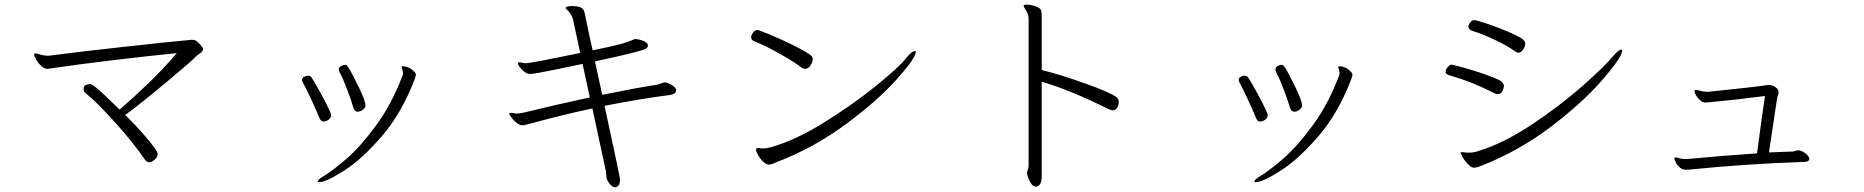

<svg xmlns="http://www.w3.org/2000/svg" viewBox="-20 -741 7960 820"><path d="M845 -538Q847 -535 847 -532Q847 -522 834 -513Q822 -505 817 -500Q800 -481 689 -388.5Q578 -296 515 -250Q602 -164 648 -98Q653 -90 653 -83Q653 -69 641 -60Q629 -48 617 -48Q607 -48 599 -59Q547 -135 469 -221Q391 -307 346 -343Q337 -350 337 -361Q337 -374 347 -378Q357 -382 365 -382Q372 -382 393.5 -364.5Q415 -347 491 -273Q548 -322 613.5 -385Q679 -448 735 -514Q612 -502 459 -483.5Q306 -465 198 -449Q185 -447 182 -447Q170 -447 157 -458.5Q144 -470 135 -485.5Q126 -501 126 -508Q126 -512 129 -513H131Q136 -513 146 -510Q156 -507 160 -506Q171 -503 184 -503H188Q309 -519 509 -541Q709 -563 798 -571H801Q814 -571 823.5 -562.5Q833 -554 845 -538Z M1508 -264Q1494 -264 1489 -282Q1480 -313 1463 -358Q1446 -403 1431 -431Q1427 -438 1427 -445Q1427 -453 1436 -458.5Q1445 -464 1454 -464Q1458 -464 1460.5 -462Q1463 -460 1468 -453Q1482 -431 1511.5 -370.5Q1541 -310 1541 -290Q1541 -281 1530 -272.5Q1519 -264 1508 -264ZM1297 -418Q1306 -418 1312 -408Q1324 -390 1350 -342.5Q1376 -295 1391 -261Q1394 -255 1394 -248Q1394 -237 1383 -229.5Q1372 -222 1361 -222Q1355 -222 1350.5 -227Q1346 -232 1342 -242Q1331 -270 1309.5 -316Q1288 -362 1275 -386Q1270 -394 1270 -400Q1270 -409 1280 -413.5Q1290 -418 1297 -418ZM1361 12Q1401 -12 1460 -63Q1519 -114 1586 -205Q1653 -296 1699 -418Q1701 -423 1701 -430Q1701 -437 1698 -445Q1695 -453 1695 -455Q1695 -458 1702 -458Q1712 -458 1725 -452.5Q1738 -447 1744 -439Q1751 -434 1753.5 -430Q1756 -426 1756 -421Q1756 -417 1751 -403Q1696 -258 1610.5 -159Q1525 -60 1448.5 -11.5Q1372 37 1344 37Q1337 37 1337 35Q1337 26 1361 12Z M2241 -212Q2222 -206 2209 -206Q2200 -206 2187 -216Q2174 -226 2164.5 -238.5Q2155 -251 2155 -256Q2155 -257 2157 -259Q2158 -259 2162 -259Q2168 -259 2174.5 -257.5Q2181 -256 2187 -256Q2199 -256 2221 -261Q2355 -294 2499 -325L2468 -468Q2459 -466 2360 -445.5Q2261 -425 2243 -425Q2232 -425 2220 -434Q2208 -443 2200 -454Q2192 -465 2192 -470Q2192 -475 2198 -475Q2202 -475 2210.5 -473Q2219 -471 2225 -471Q2247 -471 2458 -515L2427 -659Q2424 -671 2415 -684Q2411 -691 2403.5 -697.5Q2396 -704 2396 -707V-709Q2396 -710 2403 -712.5Q2410 -715 2421 -715Q2451 -715 2462.5 -708Q2474 -701 2477 -685L2498 -585L2511 -526Q2589 -542 2623.5 -551Q2658 -560 2688 -573L2693 -574Q2709 -574 2727.5 -566.5Q2746 -559 2747 -548V-546Q2747 -537 2735.5 -531.5Q2724 -526 2670 -512.5Q2616 -499 2521 -479L2552 -336Q2699 -366 2785 -379Q2791 -380 2801 -384Q2811 -388 2818 -389Q2831 -389 2848 -378.5Q2865 -368 2867 -359V-355Q2867 -343 2853 -338L2839 -335Q2714 -319 2562 -289Q2628 17 2628 23Q2628 45 2621 52Q2614 59 2608 59Q2596 59 2585.5 46Q2575 33 2572 25Q2570 21 2569.5 9.5Q2569 -2 2568 -8L2510 -278Q2380 -250 2241 -212Z M3214 -613Q3220 -613 3265 -594.5Q3310 -576 3359.5 -552Q3409 -528 3437 -509Q3451 -500 3451 -489Q3451 -476 3441.5 -461.5Q3432 -447 3418 -447Q3411 -447 3404 -452Q3375 -475 3309 -512Q3243 -549 3205 -563Q3188 -569 3188 -582Q3188 -590 3192 -595Q3202 -613 3214 -613ZM3211 -107Q3214 -109 3217 -109Q3220 -109 3225 -108Q3230 -107 3239 -107Q3254 -107 3271 -112Q3373 -140 3495.5 -215.5Q3618 -291 3719 -372.5Q3820 -454 3851 -494Q3874 -523 3888 -523Q3891 -523 3891 -519Q3891 -493 3809 -401.5Q3727 -310 3591 -209.5Q3455 -109 3293 -47Q3275 -38 3263 -38Q3253 -38 3240.5 -49.5Q3228 -61 3218.5 -77Q3209 -93 3209 -102Q3209 -106 3211 -107Z M4366 -689Q4363 -696 4357.5 -704Q4352 -712 4352 -716Q4352 -718 4353 -719Q4353 -721 4364 -721Q4385 -721 4406 -713Q4421 -707 4425 -699Q4429 -691 4429 -673V-442Q4507 -423 4614.5 -384.5Q4722 -346 4747 -327Q4758 -319 4758 -306Q4758 -291 4751 -280.5Q4744 -270 4733 -270Q4725 -270 4710 -277Q4550 -357 4429 -392V11Q4429 50 4409 55Q4408 56 4405 56Q4391 56 4381.5 39.5Q4372 23 4367 4Q4366 1 4366 -2Q4366 -7 4369.5 -16Q4373 -25 4373 -31V-659Q4373 -676 4366 -689Z M5508 -264Q5494 -264 5489 -282Q5480 -313 5463 -358Q5446 -403 5431 -431Q5427 -438 5427 -445Q5427 -453 5436 -458.5Q5445 -464 5454 -464Q5458 -464 5460.5 -462Q5463 -460 5468 -453Q5482 -431 5511.5 -370.5Q5541 -310 5541 -290Q5541 -281 5530 -272.5Q5519 -264 5508 -264ZM5297 -418Q5306 -418 5312 -408Q5324 -390 5350 -342.5Q5376 -295 5391 -261Q5394 -255 5394 -248Q5394 -237 5383 -229.5Q5372 -222 5361 -222Q5355 -222 5350.5 -227Q5346 -232 5342 -242Q5331 -270 5309.5 -316Q5288 -362 5275 -386Q5270 -394 5270 -400Q5270 -409 5280 -413.5Q5290 -418 5297 -418ZM5361 12Q5401 -12 5460 -63Q5519 -114 5586 -205Q5653 -296 5699 -418Q5701 -423 5701 -430Q5701 -437 5698 -445Q5695 -453 5695 -455Q5695 -458 5702 -458Q5712 -458 5725 -452.5Q5738 -447 5744 -439Q5751 -434 5753.5 -430Q5756 -426 5756 -421Q5756 -417 5751 -403Q5696 -258 5610.5 -159Q5525 -60 5448.5 -11.5Q5372 37 5344 37Q5337 37 5337 35Q5337 26 5361 12Z M6450 -522Q6421 -544 6366 -570Q6311 -596 6269 -609Q6251 -615 6251 -627Q6251 -633 6258 -644Q6265 -655 6277 -655Q6286 -655 6329 -640.5Q6372 -626 6417.5 -607Q6463 -588 6481 -575Q6494 -566 6494 -554Q6494 -543 6485 -529.5Q6476 -516 6465 -516Q6459 -516 6450 -522ZM6179 -465Q6183 -465 6227.5 -453Q6272 -441 6318 -425Q6364 -409 6387 -397Q6403 -386 6403 -373Q6403 -366 6397 -352.5Q6391 -339 6376 -339Q6371 -339 6360 -344Q6269 -391 6175 -418Q6164 -421 6159 -424.5Q6154 -428 6154 -434Q6154 -444 6163 -454.5Q6172 -465 6179 -465ZM6225 -91Q6233 -91 6237 -90Q6241 -89 6251 -89Q6274 -89 6291 -95Q6400 -128 6520.5 -208Q6641 -288 6736.5 -372Q6832 -456 6870 -502Q6893 -529 6905 -529Q6908 -529 6908 -524Q6908 -498 6825.5 -402Q6743 -306 6606 -201.5Q6469 -97 6307 -33Q6287 -25 6276 -25Q6263 -25 6253 -37Q6240 -48 6229 -66Q6218 -84 6218 -89Q6218 -91 6225 -91Z M7672 -49Q7434 -41 7188 -16H7180Q7166 -16 7155 -25Q7144 -34 7137.5 -46Q7131 -58 7131 -65Q7131 -69 7136 -69Q7140 -69 7148 -66.5Q7156 -64 7160 -63Q7166 -62 7174 -62H7187Q7324 -75 7484 -86Q7505 -245 7518 -331Q7397 -315 7276 -304L7263 -303Q7253 -303 7242 -312Q7231 -321 7224 -333Q7217 -345 7217 -352Q7217 -355 7218 -356Q7223 -357 7224 -357Q7228 -357 7236.5 -354.5Q7245 -352 7250 -351Q7265 -349 7269 -349H7276Q7463 -368 7532 -378H7535Q7549 -378 7562.5 -369Q7576 -360 7576 -346Q7576 -341 7573 -334Q7571 -329 7571 -326.5Q7571 -324 7570 -323L7535 -90L7639 -94Q7643 -95 7649 -97Q7655 -99 7659 -99Q7674 -99 7690 -86.5Q7706 -74 7707 -65V-63Q7707 -55 7699.5 -52Q7692 -49 7672 -49Z"/></svg>

Font: JyunsaiKaai Light
Style: Regular
Weight: 300
Designer: Fontworks Inc.
Version: Version 0.030;April 7, 2024;FontCreator 14.0.0.2901 64-bit